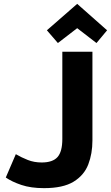

<svg xmlns="http://www.w3.org/2000/svg" viewBox="-20 -961 575 995"><path d="M208 14Q140 14 91 -2.5Q42 -19 10 -41L62 -162Q91 -145 124 -132Q157 -119 196 -119Q253 -119 278 -147Q303 -175 303 -241V-693H459V-233Q459 -165 437.5 -109Q416 -53 361.5 -19.5Q307 14 208 14ZM280 -738 223 -804 380 -941 535 -804 480 -738 380 -815Z"/></svg>

Font: Ubuntu Sans ExtraBold
Style: Regular
Weight: 800
Designer: Dalton Maag Ltd
Foundry: Dalton Maag Ltd
Version: Version 1.006; ttfautohint (v1.8.4.7-5d5b)